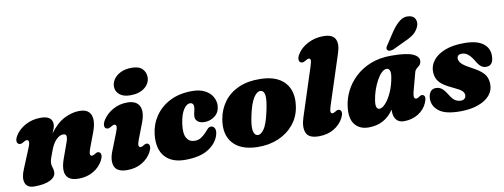

<svg xmlns="http://www.w3.org/2000/svg" viewBox="-62 -1091 3789 1442"><g transform="rotate(-10 1832.0 -370.5)"><path d="M41 -321.5Q30 -328 29.5 -344.2Q29 -360.5 42 -382.5Q69.5 -428.5 122 -456.8Q174.5 -485 237.5 -485Q327 -485 327 -420Q327 -405.5 320.8 -388.5Q314.5 -371.5 306 -353Q359.5 -426 418.5 -455.5Q477.5 -485 533.5 -485Q582.5 -485 605 -461.8Q627.5 -438.5 627.5 -399Q627.5 -359.5 609 -310.5L565.5 -195Q554 -164.5 556 -151Q558 -137.5 570.5 -137.5Q580 -137.5 595.5 -147.5Q615 -161.5 630 -151.5Q639.5 -144.5 640 -128.8Q640.5 -113 628.5 -90Q603.5 -42.5 554.5 -13.8Q505.5 15 441.5 15Q389.5 15 365.2 -6Q341 -27 339.5 -63.8Q338 -100.5 354.5 -147L398 -268.5Q409.5 -298.5 406.8 -315.5Q404 -332.5 382.5 -332.5Q355.5 -332.5 329 -305Q302.5 -277.5 285 -230Q271 -194 263.8 -172Q256.5 -150 256.5 -134.5Q256.5 -117 262.5 -101.5Q268.5 -86 268.5 -66Q268.5 -29 225.2 -7Q182 15 104.5 15Q48.5 15 34.8 -25Q21 -65 48 -127.5L109 -275.5Q124 -310.5 121.2 -324Q118.5 -337.5 106 -337.5Q96.5 -337.5 79 -326.5Q66.5 -318.5 57.5 -317.8Q48.5 -317 41 -321.5Z M933 -534Q878.5 -534 850 -558.8Q821.5 -583.5 821.5 -619.5Q821.5 -649.5 840 -676Q858.5 -702.5 893.2 -719.2Q928 -736 976.5 -736Q1032 -736 1057.5 -709.8Q1083 -683.5 1083 -646.5Q1083 -599 1042 -566.5Q1001 -534 933 -534ZM936 -195Q924 -164 926.5 -150.8Q929 -137.5 941 -137.5Q951 -137.5 966 -147.5Q986 -161.5 1000.5 -151.5Q1010.5 -144.5 1010.8 -128.8Q1011 -113 999 -90Q974 -42.5 925.2 -13.8Q876.5 15 812.5 15Q734.5 15 716.2 -31.2Q698 -77.5 726.5 -147.5L777 -275.5Q791.5 -311 789 -324.2Q786.5 -337.5 774 -337.5Q764.5 -337.5 747 -326.5Q734.5 -318.5 725.5 -317.8Q716.5 -317 709 -321.5Q698 -328 697.5 -344.2Q697 -360.5 710 -382.5Q735.5 -426 786 -455.5Q836.5 -485 898.5 -485Q968.5 -485 990.8 -439.2Q1013 -393.5 981 -312Z M1361.5 -397.5Q1336 -397.5 1312.2 -361.5Q1288.5 -325.5 1278.5 -256Q1268 -181 1288.5 -147.2Q1309 -113.5 1349 -113.5Q1376 -113.5 1396 -125.5Q1416 -137.5 1435.5 -158Q1450.5 -175 1461 -186.2Q1471.5 -197.5 1488 -197.5Q1504.5 -197.5 1514.2 -180Q1524 -162.5 1515 -130Q1497 -68 1432.5 -26.5Q1368 15 1254 15Q1152 15 1100.2 -44Q1048.5 -103 1060.5 -213.5Q1069 -289 1110.8 -350.5Q1152.5 -412 1224 -448.5Q1295.5 -485 1392 -485Q1452 -485 1490.5 -464.5Q1529 -444 1547.2 -412Q1565.5 -380 1564 -345Q1561.5 -295 1526.5 -267.2Q1491.5 -239.5 1447.5 -239.5Q1413.5 -239.5 1395 -254.8Q1376.5 -270 1377.5 -295Q1378 -312.5 1383.2 -330Q1388.5 -347.5 1389 -367.5Q1389.5 -380.5 1382 -389Q1374.5 -397.5 1361.5 -397.5Z M1913 -485.5Q2040.5 -483.5 2100 -416Q2159.5 -348.5 2141 -233Q2129 -156 2082 -99.8Q2035 -43.5 1963.5 -13.5Q1892 16.5 1805 14.5Q1679 12 1620 -55.2Q1561 -122.5 1580.5 -236.5Q1593 -310.5 1635 -367.5Q1677 -424.5 1747 -456Q1817 -487.5 1913 -485.5ZM1820 -74.5Q1844.5 -70 1870.5 -105.5Q1896.5 -141 1917.5 -239Q1935 -318.5 1931.2 -355Q1927.5 -391.5 1902.5 -396Q1874 -400.5 1847 -358.8Q1820 -317 1801 -227Q1784.5 -151 1790.2 -114.8Q1796 -78.5 1820 -74.5Z M2523.5 -577.5 2399 -195Q2388 -161 2390.8 -149.2Q2393.5 -137.5 2404 -137.5Q2414 -137.5 2429 -147.5Q2449 -161.5 2463.5 -151.5Q2473.5 -144.5 2473.8 -128.8Q2474 -113 2462 -90Q2437 -42.5 2388.2 -13.8Q2339.5 15 2273.5 15Q2196 15 2177.8 -30Q2159.5 -75 2183.5 -147L2301.5 -510.5Q2313 -545.5 2312 -559Q2311 -572.5 2298.5 -572.5Q2289 -572.5 2271.5 -561.5Q2259 -553.5 2250 -552.8Q2241 -552 2233.5 -556.5Q2222.5 -563 2222 -579.2Q2221.5 -595.5 2234.5 -617.5Q2262 -663.5 2316.8 -691.8Q2371.5 -720 2434.5 -720Q2504.5 -720 2524.8 -681.8Q2545 -643.5 2523.5 -577.5Z M3032 -194.5Q3016.5 -137 3042 -137Q3049.5 -137 3054.5 -139.8Q3059.5 -142.5 3068 -148Q3084.5 -160.5 3098.5 -153Q3120.5 -141 3100.5 -94Q3079.5 -44.5 3031.8 -15Q2984 14.5 2923.5 14.5Q2884.5 14.5 2864.8 -9.5Q2845 -33.5 2845 -75Q2845 -81 2845 -87.5Q2777.5 14.5 2653.5 14.5Q2585.5 14.5 2549 -31Q2512.5 -76.5 2524.5 -169Q2531.5 -227 2559.8 -283.5Q2588 -340 2636.8 -386Q2685.5 -432 2754 -459.5Q2822.5 -487 2911 -487Q3029 -487 3077 -465Q3125 -443 3120.5 -407.5Q3117.5 -387 3107 -377.5Q3096.5 -368 3085 -359Q3073.5 -350 3068.5 -331ZM2735 -177.5Q2729 -139 2736.5 -124.2Q2744 -109.5 2756.5 -109.5Q2779 -109.5 2805.2 -138.8Q2831.5 -168 2853.8 -218.2Q2876 -268.5 2886 -331.5Q2891 -363.5 2884 -379.5Q2877 -395.5 2861.5 -395.5Q2841.5 -395.5 2821.5 -375.8Q2801.5 -356 2784 -323.8Q2766.5 -291.5 2753.5 -253.2Q2740.5 -215 2735 -177.5ZM2962 -667.5Q2992.5 -711 3025 -736.2Q3057.5 -761.5 3097 -755Q3132 -750 3143 -723Q3154 -696 3141 -667Q3127.5 -636 3102.5 -615.5Q3077.5 -595 3032.5 -575.5L2937.5 -530.5Q2923.5 -525 2910 -525.5Q2896.5 -526 2891 -534Q2884.5 -543.5 2889.2 -554.8Q2894 -566 2903.5 -578.5Z M3370.5 -63.5Q3389 -63.5 3399 -73.5Q3409 -83.5 3409 -98.5Q3408.5 -118 3392.2 -133Q3376 -148 3322 -172.5Q3258 -201.5 3230 -232.8Q3202 -264 3201 -313.5Q3200.5 -360 3230.8 -399Q3261 -438 3320.5 -461.5Q3380 -485 3467 -485Q3564 -485 3610.8 -450Q3657.5 -415 3657.5 -358Q3658 -280.5 3602.5 -280.5Q3579 -280.5 3561.5 -294.2Q3544 -308 3524 -344Q3504.5 -375.5 3483.8 -392.5Q3463 -409.5 3437 -409.5Q3400.5 -409.5 3400.5 -377Q3401 -360 3417.8 -341Q3434.5 -322 3486.5 -294.5Q3534 -269.5 3560.2 -247.8Q3586.5 -226 3597 -202.2Q3607.5 -178.5 3608 -147.5Q3609 -99.5 3577.8 -63Q3546.5 -26.5 3488.5 -5.8Q3430.5 15 3351.5 15Q3239 15 3190.5 -23Q3142 -61 3142.5 -116.5Q3143.5 -151 3158.5 -170.2Q3173.5 -189.5 3199.5 -189.5Q3228.5 -189.5 3248.2 -172Q3268 -154.5 3287 -122.5Q3307 -88 3327 -75.8Q3347 -63.5 3370.5 -63.5Z"/></g></svg>

Font: Fraunces 9pt Soft Black
Style: Italic
Weight: 900
Italic angle: -16°
Version: Version 1.000;[b76b70a41]